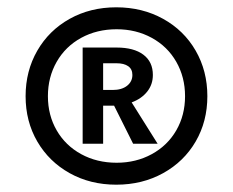

<svg xmlns="http://www.w3.org/2000/svg" viewBox="-20 -731 637 525"><path d="M547 -468Q547 -399 515 -344Q483 -289 426 -257.5Q369 -226 298 -226Q227 -226 170.5 -257.5Q114 -289 82 -344Q50 -399 50 -468Q50 -537 82 -592.5Q114 -648 170.5 -679.5Q227 -711 298 -711Q369 -711 426 -679.5Q483 -648 515 -592.5Q547 -537 547 -468ZM486 -468Q486 -520 462 -562Q438 -604 395 -627.5Q352 -651 299 -651Q245 -651 202 -627.5Q159 -604 135 -562Q111 -520 111 -468Q111 -416 135 -374.5Q159 -333 202 -309.5Q245 -286 299 -286Q352 -286 395 -309.5Q438 -333 462 -374.5Q486 -416 486 -468ZM340 -451 411 -338H344L292 -442H288H262V-338H206V-601H299Q346 -601 372 -581.5Q398 -562 398 -526Q398 -500 382.5 -480.5Q367 -461 340 -451ZM262 -485H288Q313 -485 327.5 -496.5Q342 -508 342 -526Q342 -542 330.5 -550Q319 -558 299 -558H262Z"/></svg>

Font: Ysabeau Infant
Style: Bold
Weight: 700
Designer: Christian Thalmann (Catharsis Fonts)
Version: Version 0.003